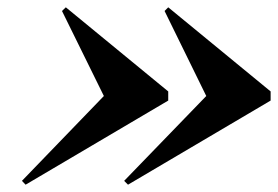

<svg xmlns="http://www.w3.org/2000/svg" viewBox="-20 -650 760 525"><path d="M330 -145 319.5 -155.5 544 -387.5 430 -620 440 -630 720 -400V-375ZM50 -145 40 -155.5 264 -387.5 149.5 -620 160 -630 440 -400V-375Z"/></svg>

Font: Bodoni Moda
Style: Bold Italic
Weight: 700
Italic angle: -13°
Version: Version 2.004